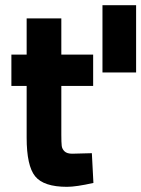

<svg xmlns="http://www.w3.org/2000/svg" viewBox="-20 -710 546 742"><path d="M340 -378H217V-189Q217 -159 218.5 -146.5Q220 -134 229.5 -125Q239 -116 259 -116L335 -118L341 -3Q274 12 239 12Q149 12 116 -28.5Q83 -69 83 -178V-378H24V-499H83V-639H217V-499H340ZM506 -690V-430H376V-690Z"/></svg>

Font: TitilliumText
Style: ExtraBold
Weight: 800
Designer: Accademia di Belle Arti di Urbino and others
Foundry: Accademia di Belle Arti di Urbino and others.
Version: Version 60.001